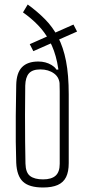

<svg xmlns="http://www.w3.org/2000/svg" viewBox="-20 -825 381 852"><path d="M171 7Q109.5 7 82 -18.8Q54.5 -44.5 52 -103Q50.5 -144.5 50 -196.2Q49.5 -248 50 -310.8Q50.5 -373.5 52 -448Q53 -501.5 77.5 -526.8Q102 -552 150 -552Q183 -552 208.8 -536.5Q234.5 -521 235 -499Q242.5 -489.5 250.8 -478.2Q259 -467 259 -454L245 -447Q244.5 -481 219.8 -499Q195 -517 159 -517Q124 -517 108.5 -499.5Q93 -482 92 -445Q91 -379.5 91 -316.2Q91 -253 91.5 -197.2Q92 -141.5 93 -99Q94 -58.5 113.8 -43.8Q133.5 -29 171 -29Q208.5 -29 226.8 -45.5Q245 -62 245 -98Q245 -183.5 245 -264.5Q245 -345.5 245 -421Q245 -494.5 233.5 -548.8Q222 -603 200.2 -642.8Q178.5 -682.5 148.8 -713.2Q119 -744 82 -770L103 -805Q146.5 -773.5 180.2 -739.2Q214 -705 237.5 -660.2Q261 -615.5 273 -554Q285 -492.5 285 -406Q285 -344.5 285 -295Q285 -245.5 285 -199.2Q285 -153 285 -101Q285 -63 273.2 -39.2Q261.5 -15.5 236.2 -4.2Q211 7 171 7ZM235 -490 229 -516H252V-491ZM128 -598 112 -629 207 -671 223 -640ZM227 -643 211 -674 306 -716 322 -685Z"/></svg>

Font: Big Shoulders Stencil Text Thin Thin
Style: Regular
Weight: 250
Version: Version 2.001